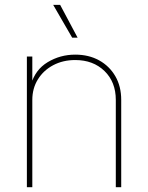

<svg xmlns="http://www.w3.org/2000/svg" viewBox="-20 -775 614 795"><path d="M113.8 -361.3V0H91.3V-541H113.8V-423.8H107.9Q125.5 -486.3 177.5 -517.6Q229.5 -548.8 291.5 -548.8Q347.7 -548.8 390.4 -525.1Q433.1 -501.5 457.5 -459.5Q481.9 -417.5 481.9 -361.3V0H459.5V-361.3Q459.5 -435.5 412.6 -481Q365.7 -526.4 291.5 -526.4Q240.7 -526.4 200.4 -505.1Q160.2 -483.9 137 -446.5Q113.8 -409.2 113.8 -361.3ZM278.8 -619.1 200.2 -754.9H229L301.3 -619.1Z"/></svg>

Font: Inter 17pt Thin
Style: Regular
Weight: 250
Version: Version 4.001;git-66647c0bb